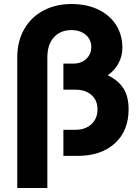

<svg xmlns="http://www.w3.org/2000/svg" viewBox="-20 -777 694 957"><path d="M336 -757Q412 -757 469.5 -729.5Q527 -702 558.5 -652.5Q590 -603 590 -539Q590 -498 571 -462Q552 -426 517 -402Q572 -375 596.5 -334.5Q621 -294 621 -232Q621 -125 552.5 -62.5Q484 0 366 0H296V-130H356Q405 -130 435.5 -158Q466 -186 466 -232Q466 -277 436 -303.5Q406 -330 356 -330H296V-460H346Q385 -460 410 -483.5Q435 -507 435 -542Q435 -580 407.5 -603.5Q380 -627 336 -627Q281 -627 248.5 -591Q216 -555 216 -490V160H66V-490Q66 -571 100.5 -631.5Q135 -692 196.5 -724.5Q258 -757 336 -757Z"/></svg>

Font: BLUETTI 2.0
Style: Bold
Weight: 700
Designer: Stijn de Vries
Foundry: tokotype
Version: Version 2.005;October 31, 2023;FontCreator 14.0.0.2814 64-bi